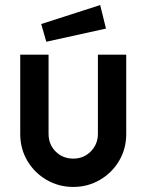

<svg xmlns="http://www.w3.org/2000/svg" viewBox="-20 -729 579 759"><path d="M60 -199V-513H172V-200Q172 -158 200 -130Q228 -102 270 -102Q311 -102 339 -130.5Q367 -159 367 -200V-513H479V-199Q479 -141 451 -93.5Q423 -46 375 -18Q327 10 270 10Q212 10 164 -18Q116 -46 88 -93.5Q60 -141 60 -199ZM143 -634 376 -709 399 -616 163 -564Z"/></svg>

Font: Lineal Medium
Style: Regular
Weight: 600
Designer: Created by Frank Adebiaye with contributions from Anton Moglia & Ariel Martín Pérez
Created by Frank ADEBIAYE with FontF
Foundry: Velvetyne Type Foundry
Version: Version 2.000